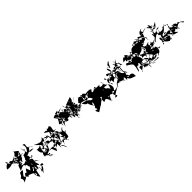

<svg xmlns="http://www.w3.org/2000/svg" viewBox="482 -3078 5391 5391"><g transform="rotate(-45 3177.5 -382.5)"><path d="M400 -608C395 -433 428 -616 483 -619C483 -666 443 -628 280 -626C345 -621 209 -734 161 -620C212 -629 103 -609 266 -724C291 -586 332 -616 272 -536C256 -542 275 -625 188 -345C108 -347 446 -547 388 -375C460 -407 290 -540 405 -400C364 -385 437 -467 446 -312C511 -329 385 -215 400 -200C360 -318 321 -387 365 -327C249 -305 344 -202 228 -262C188 -96 303 -121 225 -241C149 -191 260 -173 37 -84C109 -166 45 -230 43 -239C183 -302 65 -408 254 -363C94 -170 133 -243 239 -119C311 -134 176 -182 207 -158C497 -113 470 31 428 18C406 -209 414 -103 403 -15C392 -128 404 63 475 113C509 -78 521 -117 553 -189C444 -210 519 -116 431 -134C577 -267 474 -361 518 -193C687 -201 636 -244 543 -357C594 -138 543 -259 574 -105C523 -136 550 -168 437 -116C660 -60 682 -153 600 51C649 46 683 -128 767 -59C790 -123 792 -134 679 -123C800 -31 627 38 609 119C590 97 710 -67 600 -90C614 -12 595 -105 626 -198C715 -79 685 -203 683 -186C591 -449 731 -253 814 -222C729 -267 535 -374 571 -239C507 -355 554 -333 573 -356C490 -312 627 -244 670 -324C644 -328 725 -443 578 -433C572 -387 625 -511 695 -459C756 -548 723 -409 704 -451C625 -402 673 -524 626 -584C683 -529 711 -674 902 -584C593 -555 857 -645 815 -722C856 -699 920 -604 914 -652C668 -734 907 -861 742 -870C821 -754 695 -642 684 -636C638 -889 627 -900 652 -740C753 -808 667 -695 630 -655C643 -692 529 -597 577 -695C411 -732 491 -862 407 -712C551 -847 633 -780 416 -929C457 -899 424 -838 291 -761C231 -654 347 -827 275 -768C414 -722 531 -765 543 -794C524 -710 509 -733 437 -713C504 -806 258 -664 323 -762C307 -872 268 -680 172 -799C186 -764 158 -824 126 -774C179 -651 11 -858 65 -864C161 -758 37 -869 121 -746C116 -850 -1 -785 -48 -688C141 -631 144 -780 242 -634C308 -699 130 -669 226 -713C109 -703 190 -683 314 -729C354 -630 262 -607 269 -579C256 -765 199 -699 338 -760C198 -729 399 -879 372 -764C374 -762 413 -598 266 -717C249 -656 417 -490 410 -711C329 -786 338 -794 402 -614C336 -500 523 -609 435 -713C524 -514 402 -658 580 -718C532 -514 501 -516 498 -525C518 -466 509 -446 537 -389C653 -422 619 -306 584 -441C526 -412 495 -441 602 -380C594 -510 516 -534 482 -449C483 -494 518 -516 416 -458C425 -482 361 -439 306 -497C376 -458 347 -554 336 -748C363 -679 419 -737 291 -675C399 -562 361 -593 373 -495C359 -496 271 -543 439 -678C340 -650 158 -587 300 -639C322 -519 451 -766 358 -647L273 -579L320 -630Z M1109 -392C1167 -407 1076 -271 1038 -266C1006 -437 1090 -508 1120 -574C1110 -501 1002 -474 912 -491C979 -487 885 -386 1027 -294C1035 -301 1146 -430 1011 -273C1231 -395 1230 -291 1081 -267C1054 -327 949 -347 963 -187C1013 -239 1056 -116 1082 -156C1074 -103 1061 -183 1072 -95C1173 -71 1195 -26 1125 -117C1084 -13 1063 -239 1131 -167C1074 -56 1157 -141 1055 -191C1154 -235 1252 -254 1346 -228C1296 -161 1407 -211 1321 -211C1461 -167 1338 -241 1431 -302C1494 -186 1303 -250 1455 -261C1362 -295 1443 -188 1342 -114C1525 -257 1420 -221 1485 1C1443 -147 1461 -81 1480 -73C1539 -126 1576 -21 1595 74C1531 -31 1574 -32 1464 -107C1625 -161 1642 -216 1455 -161C1687 -191 1667 -133 1603 -156C1674 -220 1625 -99 1602 -164C1630 -89 1607 -39 1588 -51C1746 -237 1658 -184 1843 -263C1709 -272 1637 -247 1774 -197C1613 -145 1637 -225 1576 -129C1567 -222 1696 -328 1714 -429C1616 -292 1745 -314 1630 -518C1812 -416 1654 -360 1754 -200C1646 -273 1773 -214 1668 -303C1731 -88 1757 -244 1729 -244C1781 -47 1557 -165 1735 -198C1636 -88 1804 -104 1757 -45C1702 -182 1814 -72 1832 -148C1844 -172 1827 -291 1895 -309C1884 -219 1809 -333 1841 -382C1755 -335 1834 -437 1908 -446C1868 -455 1825 -293 1728 -387C1660 -276 1643 -403 1688 -461C1710 -515 1692 -264 1656 -486C1745 -389 1607 -480 1465 -357C1529 -410 1465 -568 1604 -484C1554 -572 1664 -506 1660 -382C1681 -377 1625 -575 1731 -524C1560 -496 1727 -676 1643 -711C1680 -760 1499 -628 1563 -738C1492 -602 1555 -720 1405 -681L1572 -578L1614 -395L1649 -447C1761 -407 1584 -411 1602 -462C1669 -418 1714 -360 1773 -402C1776 -339 1575 -414 1582 -492C1593 -402 1612 -435 1614 -351C1710 -464 1534 -333 1594 -268C1452 -368 1442 -393 1584 -268C1461 -485 1604 -481 1492 -322C1551 -442 1664 -378 1545 -111C1532 -305 1506 -335 1497 -291C1601 -197 1560 -212 1545 -185C1585 -213 1579 -321 1474 -256C1482 -316 1550 -284 1412 -251C1379 -355 1482 -454 1493 -301C1397 -272 1259 -228 1344 -140C1378 -286 1346 -59 1306 -70C1221 -268 1287 -206 1138 -224C1262 -279 1215 -344 1070 -298C1210 -260 1170 -240 1097 -435C1153 -427 1255 -444 1299 -371C1225 -474 1204 -463 1216 -363C1352 -416 1400 -327 1531 -545C1468 -299 1479 -480 1412 -592C1420 -468 1481 -328 1409 -369C1300 -321 1440 -495 1233 -470C1323 -431 1223 -304 1444 -429C1313 -372 1211 -349 1234 -500C1183 -419 1271 -554 1440 -512C1484 -417 1366 -591 1399 -614C1346 -458 1354 -618 1219 -576C1358 -630 1439 -494 1391 -555C1258 -491 1230 -492 1261 -472C1340 -503 1220 -462 1208 -388C1279 -415 1147 -505 1121 -452C1103 -532 1171 -434 968 -645C1214 -509 1234 -592 1275 -648C1285 -547 1273 -476 1201 -541C1155 -336 1163 -477 1207 -455C1308 -370 1309 -523 1195 -273C1159 -400 1239 -407 1194 -426C1080 -406 1023 -333 1180 -507L1101 -351L1021 -433ZM1556 -489C1519 -614 1677 -615 1488 -677C1533 -681 1554 -655 1523 -566C1478 -461 1433 -489 1614 -478C1608 -506 1526 -388 1550 -438L1645 -327L1569 -399L1513 -393Z M1984 -712 2060 -697 2097 -480C1906 -614 1960 -572 1993 -686C2063 -578 2050 -609 2085 -732C1961 -585 1994 -718 2042 -626C1953 -625 1939 -493 1957 -443C1904 -480 1952 -617 2066 -611C2001 -574 2116 -640 2022 -548C2118 -530 2108 -428 2072 -499C2044 -543 2115 -607 2200 -624L1989 -698L1886 -556C1927 -488 2005 -577 1984 -583C1944 -570 1948 -605 2070 -592C1925 -556 1956 -565 1955 -505C2105 -621 2037 -672 2142 -675L1995 -507L1967 -370C1996 -469 2049 -506 2109 -522C2010 -534 2077 -430 2160 -449C2160 -501 2215 -543 2113 -615C2175 -601 2217 -520 2279 -596C2107 -505 2215 -571 2158 -631C2150 -599 2180 -571 2168 -767C2103 -716 1962 -747 1934 -620C2095 -603 2065 -589 2113 -601C2113 -601 2002 -527 2174 -661C2016 -658 2084 -520 2080 -666C2095 -563 2302 -504 2209 -673C2308 -624 2190 -614 2276 -623L2170 -578C2165 -683 2305 -623 2149 -554C2113 -589 2155 -557 2316 -496C2205 -603 2379 -596 2274 -758C2104 -554 2302 -565 2280 -419C2204 -512 2313 -619 2198 -572C2177 -695 2133 -687 2213 -631C2163 -601 2104 -546 2230 -581C2260 -758 2152 -676 2155 -575C2383 -606 2312 -501 2265 -510C2323 -599 2431 -451 2341 -371C2265 -587 2437 -558 2335 -584C2416 -587 2441 -474 2531 -628C2455 -618 2324 -585 2329 -579C2380 -559 2325 -479 2220 -556C2439 -376 2239 -560 2356 -471C2296 -565 2214 -615 2416 -653L2452 -683L2391 -560L2405 -443C2367 -525 2577 -515 2629 -463C2462 -484 2342 -471 2638 -549C2408 -422 2476 -415 2510 -591C2580 -666 2521 -454 2470 -456C2430 -419 2569 -478 2613 -681C2479 -533 2559 -454 2601 -432C2590 -589 2581 -519 2467 -553C2619 -549 2494 -583 2346 -501C2374 -419 2454 -416 2396 -483C2470 -494 2348 -530 2390 -472C2443 -577 2591 -545 2527 -682C2417 -508 2443 -598 2497 -426C2530 -480 2346 -501 2481 -374C2392 -325 2373 -367 2435 -253L2387 -414L2661 -434C2566 -461 2542 -335 2563 -430C2506 -452 2590 -384 2551 -531C2489 -441 2495 -460 2568 -441L2420 -463L2476 -304C2474 -362 2464 -559 2434 -421C2401 -544 2447 -540 2484 -559C2579 -523 2707 -544 2805 -564C2554 -464 2563 -413 2661 -450C2551 -398 2514 -418 2555 -417C2603 -466 2543 -312 2570 -393C2369 -480 2585 -500 2382 -392C2394 -533 2473 -475 2515 -531C2512 -495 2673 -487 2677 -503C2505 -438 2472 -559 2483 -487C2494 -495 2585 -615 2506 -555C2582 -580 2439 -754 2559 -549C2683 -736 2567 -673 2565 -692C2540 -682 2580 -658 2459 -662C2588 -657 2488 -559 2637 -502C2531 -643 2412 -709 2447 -687C2384 -568 2353 -743 2398 -720C2447 -653 2397 -479 2372 -502C2518 -564 2392 -484 2469 -480C2466 -637 2656 -625 2485 -585C2623 -605 2480 -607 2451 -477C2513 -572 2550 -497 2645 -491C2711 -424 2712 -552 2639 -454C2573 -457 2604 -596 2653 -598C2599 -627 2588 -581 2528 -669C2563 -670 2581 -743 2671 -719L2373 -752L2293 -713C2396 -740 2466 -714 2510 -626C2525 -686 2542 -752 2516 -819C2482 -677 2553 -801 2523 -872C2581 -726 2415 -752 2515 -660C2445 -635 2491 -639 2399 -720C2429 -601 2404 -629 2318 -561C2434 -521 2398 -553 2313 -714C2391 -650 2334 -568 2314 -688C2445 -558 2351 -717 2308 -655C2370 -574 2444 -601 2511 -548C2416 -599 2271 -505 2297 -597C2227 -485 2359 -631 2289 -660C2248 -657 2316 -676 2427 -782C2327 -758 2311 -772 2309 -873C2398 -620 2298 -645 2387 -595C2364 -632 2263 -645 2375 -713C2517 -712 2243 -687 2235 -606C2248 -671 2493 -700 2333 -740C2412 -761 2335 -608 2406 -639C2346 -717 2266 -578 2226 -694C2206 -517 2143 -658 2120 -502C2314 -756 2390 -742 2220 -649C2366 -735 2362 -563 2290 -658C2341 -731 2277 -610 2169 -627C2150 -607 2136 -530 2052 -554C2137 -496 2245 -489 2300 -518C2321 -695 2296 -588 2237 -658C2168 -642 2132 -780 2179 -636C2092 -683 2186 -714 2144 -772C2020 -831 2181 -665 2121 -732C2143 -778 2179 -718 2177 -700C2264 -689 2229 -842 2092 -613C2100 -741 2129 -629 2105 -476C2127 -480 2181 -700 2188 -569C2101 -637 2140 -826 2018 -745C2091 -713 2040 -892 1903 -784L2067 -665L2127 -559H2089C1964 -482 2031 -656 2035 -576C1978 -687 2076 -672 2086 -635C2124 -789 2042 -648 2045 -766C2075 -767 2159 -816 2272 -851L2040 -803C1952 -860 2041 -833 2115 -869L2016 -626L1888 -800ZM2629 -505 2652 -589 2603 -529C2491 -484 2484 -416 2581 -435C2641 -514 2569 -582 2578 -546C2511 -380 2619 -478 2578 -533L2668 -483L2727 -491ZM2528 -668 2725 -801C2638 -779 2545 -595 2449 -721C2525 -737 2439 -604 2422 -683C2427 -677 2642 -697 2633 -882L2393 -795L2578 -595ZM2475 -656C2647 -538 2496 -617 2603 -694L2562 -598L2470 -721L2354 -656L2542 -600ZM2475 -656C2474 -655 2474 -655 2473 -655C2473 -655 2474 -655 2475 -656ZM2489 -667C2596 -632 2382 -669 2396 -783C2482 -687 2457 -714 2419 -648C2619 -632 2534 -553 2535 -718C2506 -591 2413 -626 2406 -630C2364 -617 2498 -613 2614 -643L2586 -616L2478 -659L2429 -619ZM2309 -676C2333 -803 2231 -716 2213 -775C2184 -855 2286 -730 2299 -647C2302 -576 2214 -626 2161 -608L2387 -602L2237 -749ZM2136 -706 1960 -574C1987 -496 2074 -633 2038 -691L2300 -618L2147 -769Z M2906 -641C2842 -486 3029 -545 2926 -518C2967 -599 2938 -585 3074 -603C2957 -467 3133 -568 2946 -700C2831 -610 2888 -597 2933 -657C2799 -523 2878 -605 2879 -514C2714 -554 2689 -550 2695 -612C2733 -615 2750 -745 2872 -673C2721 -727 2733 -761 2894 -655C2805 -518 3044 -644 3036 -587C2906 -367 2799 -553 2959 -569C2948 -441 3018 -541 3060 -388C2927 -382 3025 -479 2736 -516C2858 -325 2874 -452 2871 -374C2854 -412 2903 -244 3008 -187C3001 -207 2876 -260 2988 -333C2986 -280 2944 -142 2916 -169C3032 23 2776 -237 2918 3C3147 -132 3043 -102 3076 -134C3022 -7 3198 -219 3200 -176C3286 -326 3172 -295 3272 -259C3240 -175 3225 -288 3220 -100C3329 -124 3294 -197 3416 45C3387 -115 3415 -35 3406 -139C3511 -43 3495 -76 3470 -81C3438 -182 3376 -59 3356 5C3440 -83 3413 22 3437 -99C3524 -189 3499 -31 3666 -135C3616 -173 3577 -71 3810 -155C3549 -19 3543 32 3522 28C3569 55 3672 46 3565 -32C3522 -152 3702 -212 3590 -154C3663 -87 3758 -243 3648 -379C3629 -173 3515 -205 3607 -200C3624 -333 3399 -398 3404 -321C3484 -444 3482 -390 3631 -381C3563 -445 3576 -441 3570 -484C3488 -367 3593 -384 3541 -581C3587 -499 3572 -444 3426 -478C3461 -263 3422 -403 3511 -281C3551 -422 3436 -425 3424 -539C3327 -507 3343 -439 3419 -384C3346 -490 3433 -495 3469 -539C3344 -534 3317 -548 3278 -551C3365 -487 3297 -623 3238 -559C3352 -609 3318 -593 3350 -562C3175 -552 3088 -445 3313 -535C3185 -521 3127 -513 3217 -605C3193 -661 3025 -640 3017 -631C3016 -499 2987 -483 3095 -455C3031 -716 2968 -524 3009 -581C2899 -638 2841 -514 2935 -573C2867 -785 2944 -699 2780 -649L2877 -700L2871 -598Z M4018 -720C3899 -708 3900 -720 3962 -541C3909 -589 3738 -483 3802 -613C3930 -584 4025 -428 3955 -484C3910 -507 3981 -512 3903 -492C3925 -508 4151 -446 4124 -437C3865 -365 3958 -352 3995 -403C3834 -334 4008 -366 3979 -407C4032 -538 3857 -516 3834 -530C3974 -592 3843 -461 3952 -554C3944 -593 3829 -525 3876 -457C3697 -494 3737 -531 3808 -467C3666 -435 3733 -647 3670 -534C3647 -536 3743 -479 3804 -471C3782 -421 3856 -557 3888 -524C3944 -607 3882 -542 3740 -386C3862 -366 3780 -472 3714 -482C3622 -314 3799 -384 3740 -274C3707 -370 3732 -435 3687 -386C3857 -489 3759 -393 3826 -261C3770 -360 3976 -381 3976 -381C3993 -233 3802 -283 3793 -111C3919 -364 4013 -135 4077 -113C4023 -240 3946 -203 3957 -319C3968 -150 3933 -376 4018 -437C3956 -284 4007 -261 3849 -229C3877 -171 3951 -162 3896 -216C4082 -109 4086 -198 4101 -205C4154 -60 4039 -33 4191 -150C4284 -107 4212 10 4251 -108C4285 -171 4197 -48 4150 -180C4153 -15 4272 -37 4365 14C4363 -47 4386 -150 4239 -130C4192 -294 4283 -62 4197 -212C4156 -217 4248 -303 4310 -170C4185 -348 4217 -322 4223 -484C4154 -424 4250 -274 4148 -395C4257 -313 4166 -256 4183 -145C4243 -317 4217 -368 4268 -241C4118 -312 4136 -349 4099 -439C4248 -372 4178 -361 4137 -521C4106 -515 4217 -462 4179 -545C4069 -558 4266 -586 4128 -690C4188 -567 4179 -445 4104 -485C4318 -439 4285 -569 4277 -506C4378 -477 4314 -444 4283 -604C4187 -601 4253 -513 4196 -748C4182 -629 4278 -654 4282 -495C4254 -498 4200 -494 4179 -564C4153 -586 4127 -582 4261 -533C4125 -560 4306 -746 4288 -738C4135 -604 4156 -587 4216 -674C4084 -541 4148 -548 4077 -549C4035 -470 4045 -625 4139 -591C4133 -545 4236 -366 4121 -410C3986 -442 3966 -419 3915 -344C4067 -285 3881 -229 3957 -340C3830 -435 4040 -542 3924 -532C3961 -589 4123 -428 3988 -420C3986 -488 4184 -528 4180 -508C4145 -589 4023 -507 4095 -512C3915 -628 4078 -511 3887 -491C4004 -514 3992 -665 3924 -715C4044 -681 4077 -776 3998 -676C4042 -604 4044 -798 4125 -822L4085 -826L4014 -768Z M5062 74C5189 96 5158 89 5149 10C5112 -1 4994 83 5085 -48L5253 -11C5203 24 5315 -57 5217 78C5328 -33 5314 -7 5203 46C5464 -21 5248 -145 5440 -97C5318 -28 5418 -124 5302 -189C5410 -40 5338 -199 5176 -227C5266 -220 5237 -349 5268 -316C5322 -142 5260 -125 5244 -218C5192 -45 5273 -207 5130 -142C5277 -221 5371 -102 5323 -84C5417 -237 5240 -171 5342 -161C5181 -244 5245 -286 5191 -344C5161 -281 5168 -410 5149 -417C5205 -313 5124 -349 5269 -216C5360 -264 5296 -250 5344 -272C5381 -313 5483 -418 5392 -285C5365 -265 5202 -289 5249 -246C5445 -288 5376 -223 5373 -326C5278 -354 5393 -369 5336 -372C5296 -319 5184 -295 5260 -397C5375 -463 5128 -364 5102 -361C5187 -353 5159 -446 5089 -329C5232 -434 5245 -329 5102 -416C5088 -377 5089 -338 4959 -145C4958 -319 5034 -105 5037 -223C5094 -109 4948 -278 4806 -205C4907 -193 4832 -379 5004 -259C5017 -365 4995 -381 5080 -206C4896 -371 4961 -239 4859 -287C4850 -404 4971 -314 5042 -447C5085 -368 5034 -360 5122 -380C5054 -420 5146 -364 5055 -274L5041 -477C5098 -366 5111 -319 5109 -435C5111 -455 5055 -384 5135 -500C4948 -435 5290 -452 5116 -513C5356 -516 5292 -534 5103 -672C5305 -697 5398 -435 5322 -533C5291 -504 5363 -431 5363 -431C5309 -466 5336 -628 5213 -619C5238 -486 5273 -487 5331 -654C5354 -735 5341 -725 5527 -757C5322 -677 5331 -750 5275 -665C5251 -693 5254 -808 5422 -828C5287 -755 5383 -804 5375 -693C5221 -728 5359 -607 5154 -735C5155 -564 5069 -542 5203 -485C5227 -658 5180 -588 5134 -617C5209 -562 5145 -587 5003 -632C5028 -618 5128 -573 5069 -755C5149 -616 5192 -572 4990 -630C5059 -686 5056 -574 5161 -720C4999 -594 4977 -727 4992 -647L5171 -718C5199 -701 5047 -646 5012 -716C4895 -630 4859 -640 4951 -644C4963 -598 4917 -730 4952 -599C4813 -741 4982 -665 4990 -640C4796 -622 4821 -636 4722 -489C4717 -454 4830 -399 4728 -389C4669 -489 4627 -582 4588 -540C4701 -452 4826 -479 4855 -402C4753 -451 4583 -510 4686 -430C4837 -531 4632 -398 4582 -390C4536 -526 4641 -610 4680 -493C4605 -365 4628 -575 4676 -273C4633 -505 4680 -570 4770 -532C4645 -642 4740 -531 4701 -467C4671 -425 4641 -515 4626 -492C4750 -427 4659 -383 4641 -421C4641 -421 4536 -460 4481 -400C4620 -353 4579 -256 4527 -477C4457 -417 4437 -468 4552 -633C4645 -536 4656 -545 4390 -502C4477 -639 4512 -609 4515 -555C4612 -580 4655 -485 4571 -564C4550 -534 4597 -526 4586 -394C4598 -247 4383 -541 4399 -375C4417 -391 4503 -309 4363 -374C4421 -396 4581 -223 4573 -276C4426 -284 4521 -302 4551 -264C4447 -329 4585 -219 4546 -271C4536 -245 4570 -238 4507 -14C4580 -37 4537 -206 4632 -145C4682 -256 4710 -157 4671 -69C4782 -41 4791 -116 4732 -243C4766 -222 4645 -215 4765 -150C4637 -95 4712 -150 4841 -167C4839 -336 4744 -375 4790 -342C4734 -350 4856 -386 4851 -332C4723 -379 4670 -247 4757 -274C4763 -324 4850 -313 4812 -263C4796 -212 4883 -237 4810 -170C4797 -221 4736 -167 4844 -156L4786 -415C4985 -182 4997 -328 5032 -337C4984 -278 5024 -149 5128 -88C5094 -174 5099 -106 4974 -90C4859 -259 4817 -96 4820 -214C4953 -35 4944 -87 4964 -65C5130 -174 5136 -211 5009 -211C5195 -26 5119 -192 5075 57L5211 6C5154 -72 5126 85 4967 26C4932 -36 5075 80 4916 -31C5023 37 5004 -57 4850 -27C5032 -120 5002 -119 5032 37C5051 -47 5001 45 4753 42C4880 -82 4929 22 4864 -122C5020 13 4862 -119 4908 -94C4833 -58 4880 32 4715 -119C4935 -31 4852 19 4712 20C4750 -199 4679 -57 4767 -152C4725 4 4524 22 4599 64C4616 -79 4569 -97 4661 -100C4732 -38 4787 -83 4861 25C4805 39 4915 -33 4901 87C4977 -68 4843 10 4972 93C4875 4 4866 85 4827 60C4977 10 4788 -17 4859 164C4830 13 4988 -67 4926 -20C5007 46 4887 -102 4955 37C4953 28 4897 112 5061 140C4940 110 4886 -18 5000 27C5010 -77 5173 -8 5085 -58L5193 109L4970 77Z M5635 -687C5589 -603 5568 -710 5628 -601C5677 -511 5731 -557 5822 -687C5589 -571 5554 -522 5545 -478C5651 -594 5688 -584 5575 -600C5570 -490 5536 -415 5530 -372C5629 -470 5696 -356 5632 -479C5583 -385 5393 -344 5429 -263C5551 -414 5660 -382 5444 -373C5670 -351 5590 -491 5550 -442C5497 -587 5514 -434 5510 -371C5597 -468 5696 -293 5727 -478C5734 -365 5594 -217 5654 -193C5570 -313 5681 -129 5594 -109C5546 -218 5696 -201 5528 -73C5629 -64 5527 -53 5583 -187C5533 -280 5640 -342 5636 -153C5674 -328 5684 -230 5824 -338C5764 -230 5642 -172 5576 -163C5742 -72 5620 -192 5647 -159C5713 -147 5768 -81 5681 -129C5626 -120 5745 -268 5712 -200C5675 -293 5753 -338 5698 -347C5653 -324 5621 -175 5699 -197C5619 -179 5727 -211 5808 -143C5518 -224 5565 22 5598 -166C5614 -67 5766 9 5743 -14C5823 -60 5890 -37 5777 -9C5872 -114 5861 -246 5872 -151C5983 -202 5966 -239 5949 -125C5801 -226 5811 -185 5966 -50C5818 -55 5936 -127 5977 -126C5896 -85 5832 -79 6091 -17C5926 -180 6044 -45 6084 -149C6169 11 6081 -217 6181 -57C6200 -100 6111 -147 6101 -270C6243 -285 6178 -149 6260 -231C6163 -293 6265 -252 6378 -104C6476 -130 6243 -184 6372 -189C6311 -155 6276 -227 6159 -128C6115 -308 6029 -296 6075 -264C6071 -312 6128 -141 5979 -304C5944 -103 5979 -244 6015 -222C5968 -162 6062 -213 6014 -112C6074 -150 5970 -195 5984 -223C6047 -152 5991 -225 6008 -298C5914 -203 6003 -385 6037 -386C5931 -408 6069 -345 5970 -245C5935 -202 5956 -311 5974 -164C5922 -331 5831 -182 5716 -239C5924 -285 5808 -162 5747 -222C5825 -159 5770 -213 5890 -143C5886 -73 5918 -231 5832 -120C5769 -204 5834 -209 5809 -296C5901 -213 5627 -170 5678 -168C5862 -264 5813 -146 5920 -163C5801 -160 5886 -223 5722 -337C5806 -286 5750 -254 5947 -466C5928 -376 5944 -405 6013 -396C5784 -486 5901 -396 5798 -380C5701 -358 5734 -432 5680 -321C5671 -364 5732 -255 5627 -349C5670 -461 5640 -479 5742 -522C5849 -449 5819 -542 5596 -452C5586 -544 5537 -573 5515 -654C5525 -602 5593 -497 5697 -611C5573 -466 5755 -655 5666 -705C5762 -523 5731 -606 5570 -575C5571 -610 5589 -663 5603 -553C5626 -717 5559 -742 5528 -728C5637 -601 5692 -601 5645 -697L5609 -776L5582 -620Z"/></g></svg>

Font: CISF Camouflage Kit
Style: Mdz
Weight: 400
Designer: Robert Jablonski, Jasper
Foundry: Cannot Into Space Fonts
Version: Version 1.270